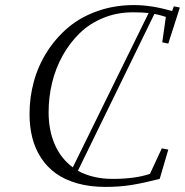

<svg xmlns="http://www.w3.org/2000/svg" viewBox="-20 -732 734 762"><path d="M97.2 -279.8Q97.2 -346.2 114.5 -408.9Q131.8 -471.7 166.7 -526.6Q201.7 -581.5 250.5 -622.8Q299.3 -664.1 366.7 -688Q434.1 -711.9 512.2 -711.9Q581.5 -711.9 663.1 -688L669.9 -707L693.8 -702.1L647.9 -559.1L624 -564L638.2 -665Q612.3 -673.3 592.8 -676.8L289.1 -54.2Q348.6 -22 426.8 -22Q516.1 -22 575.2 -42L622.1 -143.1L647.9 -138.2L613.8 -22Q548.8 -5.4 501.5 2.2Q454.1 9.8 397.9 9.8Q336.4 9.8 286.6 -4.4Q236.8 -18.6 201.7 -43.9Q166.5 -69.3 142.8 -105.7Q119.1 -142.1 108.2 -185.5Q97.2 -229 97.2 -279.8ZM172.9 -286.1Q172.9 -214.8 197.5 -158.4Q222.2 -102.1 269 -67.9L569.8 -680.2Q547.9 -683.1 506.8 -683.1Q444.3 -683.1 390.1 -660.9Q335.9 -638.7 296.6 -600.6Q257.3 -562.5 229 -512Q200.7 -461.4 186.8 -403.8Q172.9 -346.2 172.9 -286.1Z"/></svg>

Font: Dehuti Alt
Style: Italic
Weight: 400
Version: Version 1.2